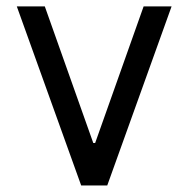

<svg xmlns="http://www.w3.org/2000/svg" viewBox="-20 -565 574 585"><path d="M502.8 -545.5 306.8 0H227.3L31.2 -545.5H116.5L264.2 -129.3H269.9L417.6 -545.5Z"/></svg>

Font: Inter UI
Style: Regular
Weight: 400
Designer: Rasmus Andersson
Foundry: rsms
Version: Version 2.2